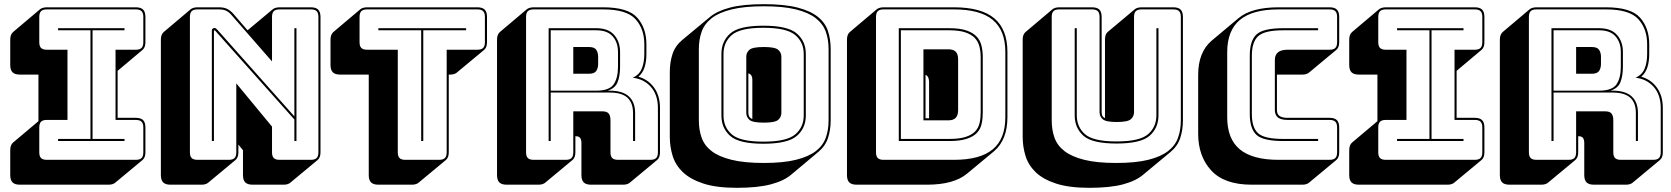

<svg xmlns="http://www.w3.org/2000/svg" viewBox="-20 -765 7997 919"><path d="M501 119H75Q51 119 40 108Q29 97 29 73V-46Q29 -59 32.5 -68Q36 -77 43 -83L164 -185V-408H75Q51 -408 40 -419Q29 -430 29 -454V-575Q29 -588 32.5 -597Q36 -606 43 -612L172 -721Q177 -725 185.5 -727.5Q194 -730 204 -730H630Q654 -730 665 -719Q676 -708 676 -684V-563Q676 -550 672.5 -541Q669 -532 662 -526L543 -426V-201H630Q654 -201 665 -190Q676 -179 676 -155V-36Q676 -23 672.5 -14Q669 -5 662 1L532 109Q528 113 519.5 116Q511 119 501 119ZM204 0H630Q649 0 657.5 -8.5Q666 -17 666 -36V-155Q666 -174 657.5 -182.5Q649 -191 630 -191H533V-527H630Q649 -527 657.5 -535.5Q666 -544 666 -563V-684Q666 -703 657.5 -711.5Q649 -720 630 -720H204Q185 -720 176.5 -711.5Q168 -703 168 -684V-563Q168 -544 176.5 -535.5Q185 -527 204 -527H303V-191H204Q185 -191 176.5 -182.5Q168 -174 168 -155V-36Q168 -17 176.5 -8.5Q185 0 204 0ZM576 -90H258V-100H413V-620H258V-630H576V-620H423V-100H576Z M1021 -622 1389 -208V-630H1399V-90H1389V-193L1011 -617Q1010 -618 1008.5 -619Q1007 -620 1006 -620Q1005 -620 1004.5 -619Q1004 -618 1004 -617V-90H994V-619Q994 -625 998 -628Q1002 -631 1006 -631Q1010 -631 1013 -629Q1016 -627 1021 -622ZM1075 0Q1094 0 1102.5 -8.5Q1111 -17 1111 -36V-366L1282 -159V-36Q1282 -17 1290.5 -8.5Q1299 0 1318 0H1468Q1487 0 1495.5 -8.5Q1504 -17 1504 -36V-684Q1504 -703 1495.5 -711.5Q1487 -720 1468 -720H1318Q1299 -720 1290.5 -711.5Q1282 -703 1282 -684V-471L1088 -693Q1075 -708 1061.5 -714Q1048 -720 1029 -720H925Q906 -720 897.5 -711.5Q889 -703 889 -684V-36Q889 -17 897.5 -8.5Q906 0 925 0ZM1107 1 977 109Q973 113 964.5 116Q956 119 946 119H796Q772 119 761 108Q750 97 750 73V-575Q750 -588 753.5 -597Q757 -606 764 -612L893 -721Q898 -725 906.5 -727.5Q915 -730 925 -730H1029Q1051 -730 1066 -723Q1081 -716 1096 -700L1165 -620L1286 -721Q1291 -725 1299.5 -727.5Q1308 -730 1318 -730H1468Q1492 -730 1503 -719Q1514 -708 1514 -684V-36Q1514 -23 1510.5 -14Q1507 -5 1500 1L1370 109Q1366 113 1357.5 116Q1349 119 1339 119H1189Q1165 119 1154 108Q1143 97 1143 73V-46L1121 -73V-36Q1121 -23 1117.5 -14Q1114 -5 1107 1Z M1953 119H1791Q1767 119 1756 108Q1745 97 1745 73V-408H1608Q1584 -408 1573 -419Q1562 -430 1562 -454V-575Q1562 -588 1565.5 -597Q1569 -606 1576 -612L1705 -721Q1710 -725 1718.5 -727.5Q1727 -730 1737 -730H2265Q2289 -730 2300 -719Q2311 -708 2311 -684V-563Q2311 -550 2307.5 -541Q2304 -532 2297 -526L2167 -418Q2163 -414 2154.5 -411Q2146 -408 2136 -408H2128V-36Q2128 -23 2124.5 -14Q2121 -5 2114 1L1984 109Q1980 113 1971.5 116Q1963 119 1953 119ZM2082 0Q2101 0 2109.5 -8.5Q2118 -17 2118 -36V-527H2265Q2284 -527 2292.5 -535.5Q2301 -544 2301 -563V-684Q2301 -703 2292.5 -711.5Q2284 -720 2265 -720H1737Q1718 -720 1709.5 -711.5Q1701 -703 1701 -684V-563Q1701 -544 1709.5 -535.5Q1718 -527 1737 -527H1884V-36Q1884 -17 1892.5 -8.5Q1901 0 1920 0ZM1996 -90V-620H1791V-630H2211V-620H2006V-90Z M2834 -620H2616V-331H2834Q2896 -331 2917 -361Q2938 -391 2938 -446V-516Q2938 -562 2912.5 -591Q2887 -620 2834 -620ZM2724 -540H2799Q2825 -540 2834 -526.5Q2843 -513 2843 -493V-459Q2843 -439 2834 -425.5Q2825 -412 2799 -412H2724ZM2616 -90H2606V-630H2834Q2892 -630 2920 -597.5Q2948 -565 2948 -516V-447Q2948 -401 2936 -371.5Q2924 -342 2888 -331H2899Q2960 -331 2990 -303.5Q3020 -276 3020 -224V-90H3010V-224Q3010 -273 2983 -297.5Q2956 -322 2899 -322H2616ZM2688 0Q2707 0 2715.5 -8.5Q2724 -17 2724 -36V-232H2864Q2885 -232 2893.5 -221.5Q2902 -211 2902 -189V-36Q2902 -17 2910.5 -8.5Q2919 0 2938 0H3093Q3112 0 3120.5 -8.5Q3129 -17 3129 -36V-248Q3129 -311 3095.5 -349Q3062 -387 3008 -393Q3039 -406 3051.5 -435.5Q3064 -465 3064 -507V-553Q3064 -627 3021.5 -673.5Q2979 -720 2867 -720H2534Q2515 -720 2506.5 -711.5Q2498 -703 2498 -684V-36Q2498 -17 2506.5 -8.5Q2515 0 2534 0ZM2720 1 2590 109Q2586 113 2577.5 116Q2569 119 2559 119H2405Q2381 119 2370 108Q2359 97 2359 73V-575Q2359 -588 2362.5 -597Q2366 -606 2373 -612L2502 -721Q2507 -725 2515.5 -727.5Q2524 -730 2534 -730H2867Q2986 -730 3030 -680.5Q3074 -631 3074 -553V-507Q3074 -470 3065 -442.5Q3056 -415 3036 -398H3035Q3082 -385 3110.5 -346Q3139 -307 3139 -248V-36Q3139 -23 3135.5 -14Q3132 -5 3125 1L2995 109Q2991 113 2982.5 116Q2974 119 2964 119H2809Q2785 119 2774 108Q2763 97 2763 73V-80Q2763 -96 2757 -104.5Q2751 -113 2735 -113H2734V-36Q2734 -23 2730.5 -14Q2727 -5 2720 1Z M3767 71Q3732 101 3669 117.5Q3606 134 3507 134Q3409 134 3346.5 113.5Q3284 93 3248.5 59Q3213 25 3199.5 -19Q3186 -63 3186 -110V-421Q3186 -467 3199 -506.5Q3212 -546 3246 -574L3376 -682Q3411 -712 3473.5 -728.5Q3536 -745 3636 -745Q3734 -745 3796.5 -729Q3859 -713 3894.5 -684.5Q3930 -656 3943 -616.5Q3956 -577 3956 -530V-189Q3956 -143 3943 -104Q3930 -65 3896 -37ZM3946 -189V-530Q3946 -576 3932.5 -613.5Q3919 -651 3884.5 -678Q3850 -705 3789.5 -720Q3729 -735 3636 -735Q3543 -735 3482 -720Q3421 -705 3386.5 -678Q3352 -651 3338.5 -613.5Q3325 -576 3325 -530V-189Q3325 -143 3338.5 -105.5Q3352 -68 3386.5 -41.5Q3421 -15 3482 0Q3543 15 3636 15Q3729 15 3789.5 0Q3850 -15 3884.5 -41.5Q3919 -68 3932.5 -105.5Q3946 -143 3946 -189ZM3837 -212Q3837 -152 3794 -114.5Q3751 -77 3634 -77Q3517 -77 3475 -114.5Q3433 -152 3433 -212V-507Q3433 -567 3475 -604.5Q3517 -642 3634 -642Q3751 -642 3794 -604.5Q3837 -567 3837 -507ZM3443 -212Q3443 -156 3483 -121.5Q3523 -87 3634 -87Q3745 -87 3786 -121.5Q3827 -156 3827 -212V-507Q3827 -563 3786 -597.5Q3745 -632 3634 -632Q3523 -632 3483 -597.5Q3443 -563 3443 -507ZM3552 -225V-494Q3552 -513 3567 -526.5Q3582 -540 3636 -540Q3690 -540 3705 -526.5Q3720 -513 3720 -494V-225Q3720 -205 3705 -191.5Q3690 -178 3636 -178Q3582 -178 3567 -191.5Q3552 -205 3552 -225ZM3562 -225Q3562 -215 3566 -207.5Q3570 -200 3581 -195V-385Q3581 -395 3577 -402.5Q3573 -410 3562 -414Z M4609 66Q4578 92 4530 105.5Q4482 119 4417 119H4080Q4056 119 4045 108Q4034 97 4034 73V-575Q4034 -588 4037.5 -597Q4041 -606 4048 -612L4177 -721Q4182 -725 4190.5 -727.5Q4199 -730 4209 -730H4546Q4677 -730 4739.5 -677Q4802 -624 4802 -516V-204Q4802 -150 4786 -109.5Q4770 -69 4739 -42ZM4546 0Q4671 0 4731.5 -50Q4792 -100 4792 -204V-516Q4792 -620 4731.5 -670Q4671 -720 4546 -720H4209Q4190 -720 4181.5 -711.5Q4173 -703 4173 -684V-36Q4173 -17 4181.5 -8.5Q4190 0 4209 0ZM4282 -90V-630H4524Q4575 -630 4606.5 -619Q4638 -608 4655 -589.5Q4672 -571 4678 -545.5Q4684 -520 4684 -491V-226Q4684 -197 4678.5 -172Q4673 -147 4656 -129Q4639 -111 4607 -100.5Q4575 -90 4524 -90ZM4524 -620H4292V-100H4524Q4572 -100 4601.5 -109.5Q4631 -119 4647 -135.5Q4663 -152 4668.5 -175.5Q4674 -199 4674 -226V-491Q4674 -518 4668 -542Q4662 -566 4646 -583Q4630 -600 4600.5 -610Q4571 -620 4524 -620ZM4400 -529H4519Q4543 -529 4554.5 -517.5Q4566 -506 4566 -481V-238Q4566 -213 4554.5 -201Q4543 -189 4519 -189H4400ZM4427 -372Q4427 -385 4423 -394Q4419 -403 4410 -407V-199H4427Z M5194 134Q5097 134 5034.5 113.5Q4972 93 4937 59Q4902 25 4888.5 -19Q4875 -63 4875 -110V-575Q4875 -588 4878.5 -597Q4882 -606 4889 -612L5018 -721Q5023 -725 5031.5 -727.5Q5040 -730 5050 -730H5207Q5231 -730 5242 -719Q5253 -708 5253 -684V-228Q5253 -219 5256 -211.5Q5259 -204 5269 -200V-575Q5269 -588 5272 -597Q5275 -606 5281 -611L5282 -612L5412 -721Q5417 -725 5425 -727.5Q5433 -730 5444 -730H5596Q5620 -730 5631 -719Q5642 -708 5642 -684V-189Q5642 -143 5629 -104Q5616 -65 5582 -37L5452 71Q5417 101 5355 117.5Q5293 134 5194 134ZM5632 -189V-684Q5632 -703 5623.5 -711.5Q5615 -720 5596 -720H5444Q5425 -720 5416.5 -711.5Q5408 -703 5408 -684V-228Q5408 -208 5393 -194.5Q5378 -181 5325 -181Q5273 -181 5258 -194.5Q5243 -208 5243 -228V-684Q5243 -703 5234.5 -711.5Q5226 -720 5207 -720H5050Q5031 -720 5022.5 -711.5Q5014 -703 5014 -684V-189Q5014 -143 5027.5 -105.5Q5041 -68 5075.5 -41.5Q5110 -15 5170 0Q5230 15 5323 15Q5416 15 5476 0Q5536 -15 5570.5 -41.5Q5605 -68 5618.5 -105.5Q5632 -143 5632 -189ZM5124 -630H5134V-213Q5134 -157 5173.5 -122.5Q5213 -88 5324 -88Q5435 -88 5475 -122.5Q5515 -157 5515 -213V-630H5525V-213Q5525 -153 5483 -115.5Q5441 -78 5324 -78Q5207 -78 5165.5 -115.5Q5124 -153 5124 -213Z M6215 119H5971Q5840 119 5777.5 51Q5715 -17 5715 -125V-406Q5715 -461 5731 -501.5Q5747 -542 5778 -569L5908 -678Q5939 -704 5987 -717Q6035 -730 6100 -730H6344Q6368 -730 6379 -719Q6390 -708 6390 -684V-563Q6390 -550 6386.5 -541Q6383 -532 6376 -526L6246 -418Q6242 -414 6233.5 -411Q6225 -408 6215 -408H6092V-239Q6092 -218 6105 -209.5Q6118 -201 6143 -201H6344Q6368 -201 6379 -190Q6390 -179 6390 -155V-36Q6390 -23 6386.5 -14Q6383 -5 6376 1L6246 109Q6242 113 6233.5 116Q6225 119 6215 119ZM6344 0Q6363 0 6371.5 -8.5Q6380 -17 6380 -36V-155Q6380 -174 6371.5 -182.5Q6363 -191 6344 -191H6143Q6112 -191 6097 -202.5Q6082 -214 6082 -239V-477Q6082 -502 6097 -514.5Q6112 -527 6143 -527H6344Q6363 -527 6371.5 -535.5Q6380 -544 6380 -563V-684Q6380 -703 6371.5 -711.5Q6363 -720 6344 -720H6100Q5975 -720 5914.5 -669.5Q5854 -619 5854 -515V-204Q5854 -100 5914.5 -50Q5975 0 6100 0ZM6289 -100V-90H6122Q6025 -90 5993.5 -120Q5962 -150 5962 -219V-499Q5962 -570 5994 -600Q6026 -630 6122 -630H6289V-620H6122Q6034 -620 6003 -592.5Q5972 -565 5972 -499V-219Q5972 -154 6002 -127Q6032 -100 6122 -100Z M6910 119H6484Q6460 119 6449 108Q6438 97 6438 73V-46Q6438 -59 6441.5 -68Q6445 -77 6452 -83L6573 -185V-408H6484Q6460 -408 6449 -419Q6438 -430 6438 -454V-575Q6438 -588 6441.5 -597Q6445 -606 6452 -612L6581 -721Q6586 -725 6594.5 -727.5Q6603 -730 6613 -730H7039Q7063 -730 7074 -719Q7085 -708 7085 -684V-563Q7085 -550 7081.5 -541Q7078 -532 7071 -526L6952 -426V-201H7039Q7063 -201 7074 -190Q7085 -179 7085 -155V-36Q7085 -23 7081.5 -14Q7078 -5 7071 1L6941 109Q6937 113 6928.5 116Q6920 119 6910 119ZM6613 0H7039Q7058 0 7066.5 -8.5Q7075 -17 7075 -36V-155Q7075 -174 7066.5 -182.5Q7058 -191 7039 -191H6942V-527H7039Q7058 -527 7066.5 -535.5Q7075 -544 7075 -563V-684Q7075 -703 7066.5 -711.5Q7058 -720 7039 -720H6613Q6594 -720 6585.5 -711.5Q6577 -703 6577 -684V-563Q6577 -544 6585.5 -535.5Q6594 -527 6613 -527H6712V-191H6613Q6594 -191 6585.5 -182.5Q6577 -174 6577 -155V-36Q6577 -17 6585.5 -8.5Q6594 0 6613 0ZM6985 -90H6667V-100H6822V-620H6667V-630H6985V-620H6832V-100H6985Z M7634 -620H7416V-331H7634Q7696 -331 7717 -361Q7738 -391 7738 -446V-516Q7738 -562 7712.5 -591Q7687 -620 7634 -620ZM7524 -540H7599Q7625 -540 7634 -526.5Q7643 -513 7643 -493V-459Q7643 -439 7634 -425.5Q7625 -412 7599 -412H7524ZM7416 -90H7406V-630H7634Q7692 -630 7720 -597.5Q7748 -565 7748 -516V-447Q7748 -401 7736 -371.5Q7724 -342 7688 -331H7699Q7760 -331 7790 -303.5Q7820 -276 7820 -224V-90H7810V-224Q7810 -273 7783 -297.5Q7756 -322 7699 -322H7416ZM7488 0Q7507 0 7515.5 -8.5Q7524 -17 7524 -36V-232H7664Q7685 -232 7693.5 -221.5Q7702 -211 7702 -189V-36Q7702 -17 7710.5 -8.5Q7719 0 7738 0H7893Q7912 0 7920.5 -8.5Q7929 -17 7929 -36V-248Q7929 -311 7895.5 -349Q7862 -387 7808 -393Q7839 -406 7851.5 -435.5Q7864 -465 7864 -507V-553Q7864 -627 7821.5 -673.5Q7779 -720 7667 -720H7334Q7315 -720 7306.5 -711.5Q7298 -703 7298 -684V-36Q7298 -17 7306.5 -8.5Q7315 0 7334 0ZM7520 1 7390 109Q7386 113 7377.5 116Q7369 119 7359 119H7205Q7181 119 7170 108Q7159 97 7159 73V-575Q7159 -588 7162.5 -597Q7166 -606 7173 -612L7302 -721Q7307 -725 7315.5 -727.5Q7324 -730 7334 -730H7667Q7786 -730 7830 -680.5Q7874 -631 7874 -553V-507Q7874 -470 7865 -442.5Q7856 -415 7836 -398H7835Q7882 -385 7910.5 -346Q7939 -307 7939 -248V-36Q7939 -23 7935.5 -14Q7932 -5 7925 1L7795 109Q7791 113 7782.5 116Q7774 119 7764 119H7609Q7585 119 7574 108Q7563 97 7563 73V-80Q7563 -96 7557 -104.5Q7551 -113 7535 -113H7534V-36Q7534 -23 7530.5 -14Q7527 -5 7520 1Z"/></svg>

Font: Bungee Shade
Style: Regular
Weight: 400
Designer: David Jonathan Ross
Foundry: David Jonathan Ross
Version: Version 1.000;PS 1.0;hotconv 1.0.72;makeotf.lib2.5.5900